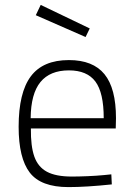

<svg xmlns="http://www.w3.org/2000/svg" viewBox="-20 -754 543 783"><path d="M56 0ZM56 -237Q56 -376 105.5 -442.5Q155 -509 261 -509Q359 -509 406 -451.5Q453 -394 453 -272L452 -230H106Q105 -158 120 -115.5Q135 -73 171.5 -53.5Q208 -34 273 -34Q300 -34 336.5 -35.5Q373 -37 404 -40L434 -43L436 -2Q332 9 259 9Q147 9 101.5 -50Q56 -109 56 -237ZM403 -272Q403 -376 369 -421.5Q335 -467 261 -467Q184 -467 145 -419.5Q106 -372 105 -272ZM126 -692 146 -734 346 -638 329 -603Z"/></svg>

Font: Cairo Light
Style: Regular
Weight: 300
Designer: Mohamed Gaber, the designers of Titillium
Foundry: Kief Type Foundry
Version: Version 2.009; ttfautohint (v1.5.33-1714) -l 8 -r 50 -G 200 